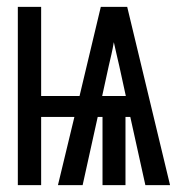

<svg xmlns="http://www.w3.org/2000/svg" viewBox="-20 -540 540 560"><path d="M32 0V-520H100V-260H212L274 -520H351L476 0H404L360 -199H346V0H279V-199H265L221 0H149L197 -199H100V0ZM347 -260 328 -347Q324 -364 320 -381.5Q316 -399 312 -417Q309 -399 305 -381.5Q301 -364 297 -347L278 -260Z"/></svg>

Font: Iosevka Term SS14
Style: Regular
Weight: 400
Monospace: yes
Designer: Belleve Invis
Foundry: Belleve Invis
Version: Version 24.1.1; ttfautohint (v1.8.4)